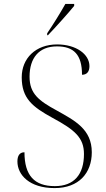

<svg xmlns="http://www.w3.org/2000/svg" viewBox="-20 -951 541 981"><path d="M221 -781V-771H225C267 -815 331 -886 359 -921V-931H314C289 -886 249 -822 221 -781ZM259 10C383 10 449 -67 449 -173C449 -291 362 -335 269 -387C179 -436 131 -472 131 -559C131 -655 179 -714 271 -714C357 -714 399 -672 399 -569C424 -569 437 -585 437 -613C437 -674 369 -724 272 -724C162 -724 91 -653 91 -556C91 -448 146 -405 248 -349C363 -287 409 -247 409 -164C409 -60 359 0 260 0C156 0 105 -54 105 -173C80 -173 69 -155 69 -126C69 -57 131 10 259 10Z"/></svg>

Font: Noto Serif Display ExtraLight
Style: Regular
Weight: 200
Designer: Monotype Design Team
Foundry: Monotype Imaging Inc.
Version: Version 2.009